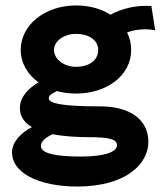

<svg xmlns="http://www.w3.org/2000/svg" viewBox="-20 -502 603 704"><path d="M259 -159C373 -159 461 -226 461 -319C461 -342 456 -363 446 -383C475 -394 513 -398 549 -391L535 -480C478 -484 426 -470 385 -448C351 -470 307 -482 259 -482C144 -482 56 -410 56 -319C56 -271 81 -229 121 -200C83 -177 53 -147 53 -105C53 -74 70 -52 97 -36C55 -14 24 20 24 57C24 129 116 182 265 182C443 181 524 99 524 18C524 -51 473 -112 346 -112C213 -112 159 -122 159 -141C159 -155 173 -160 189 -168C211 -162 234 -159 259 -159ZM258 -257C216 -257 178 -284 178 -319C178 -354 219 -378 258 -378C304 -378 340 -356 340 -319C340 -280 306 -257 258 -257ZM130 33C130 15 149 2 172 -10C214 -2 262 1 308 1C382 1 409 9 409 30C409 57 358 72 278 72C189 72 130 62 130 33Z"/></svg>

Font: Inconsolata SemiExpanded Black
Style: Regular
Weight: 900
Width: 6
Monospace: yes
Designer: Raph Levien, Cyreal, Brenton Simpson
Foundry: Raph Levien, Cyreal, Google
Version: Version 3.100